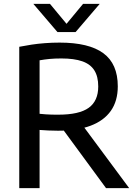

<svg xmlns="http://www.w3.org/2000/svg" viewBox="-20 -967 704 987"><path d="M79 0V-726.5Q109 -732.5 142 -737.5Q175 -742.5 211.2 -745.2Q247.5 -748 286.5 -748Q437 -748 511.2 -693.5Q585.5 -639 585.5 -523Q585.5 -448 549.8 -397.2Q514 -346.5 445.8 -320.8Q377.5 -295 278.5 -295Q250.5 -295 228.5 -296.2Q206.5 -297.5 183.5 -299V0ZM525 0 271 -346H387.5L644 0ZM280 -377.5Q387 -377.5 436 -412.8Q485 -448 485 -522.5Q485 -573.5 465 -605.2Q445 -637 403.2 -651.8Q361.5 -666.5 295.5 -666.5Q261.5 -666.5 235.2 -664Q209 -661.5 183.5 -657V-382Q201 -380.5 215.8 -379.2Q230.5 -378 245.8 -377.8Q261 -377.5 280 -377.5ZM275.5 -802 151.5 -947H237L332 -832.5H312L407 -947H492.5L368.5 -802Z"/></svg>

Font: Encode Sans SC Condensed Thin Medium
Style: Regular
Weight: 500
Version: Version 3.002